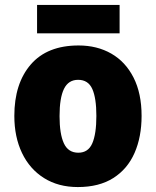

<svg xmlns="http://www.w3.org/2000/svg" viewBox="-20 -747 633 777"><path d="M553 -278Q553 -193 524.5 -128Q496 -63 438.5 -26.5Q381 10 295 10Q216 10 158 -26.5Q100 -63 69 -128Q38 -193 38 -278Q38 -409 104.5 -486Q171 -563 298 -563Q373 -563 430.5 -530Q488 -497 520.5 -433Q553 -369 553 -278ZM221 -277Q221 -205 238.5 -167Q256 -129 297 -129Q337 -129 353.5 -167Q370 -205 370 -278Q370 -350 353.5 -387Q337 -424 296 -424Q257 -424 239 -387.5Q221 -351 221 -277ZM464 -727V-612H130V-727Z"/></svg>

Font: Noto Sans Lao SemiCondensed Black
Style: Regular
Weight: 900
Width: 4
Designer: Monotype Design Team
Foundry: Monotype Imaging Inc.
Version: Version 2.003; ttfautohint (v1.8.4.7-5d5b)